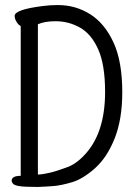

<svg xmlns="http://www.w3.org/2000/svg" viewBox="-20 -732 540 760"><path d="M129 8Q75 8 55 4.5Q35 1 30.5 -6Q26 -13 26 -16Q26 -36 62 -36V-629Q53 -633 45.5 -645.5Q38 -658 38 -669Q38 -694 148 -708Q178 -712 209 -712Q279 -712 336.5 -676Q394 -640 429 -564.5Q464 -489 464 -367Q464 -260 434 -184.5Q404 -109 356.5 -66.5Q309 -24 266 -11Q223 2 191.5 4.5Q160 7 129 8ZM130 -41Q174 -43 240 -68Q278 -80 312 -116Q396 -202 396 -368Q396 -475 369 -536Q342 -597 297 -622.5Q252 -648 200 -648Q157 -648 130 -636Z"/></svg>

Font: LXGW WenKai Mono TC
Style: Regular
Weight: 400
Designer: LXGW / Fontworks Inc.
Foundry: LXGW / Fontworks Inc.
Version: Version 1.330